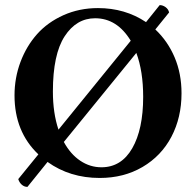

<svg xmlns="http://www.w3.org/2000/svg" viewBox="-20 -690 770 755"><path d="M210 -180.2 494.1 -529.8Q440.4 -618.2 354 -618.2Q280.3 -618.2 234.1 -547.1Q188 -476.1 188 -330.1Q188 -245.1 210 -180.2ZM516.1 -481.9 231 -131.8Q257.3 -83.5 295.7 -57.9Q334 -32.2 378.9 -32.2Q457 -32.2 500 -106.9Q543 -181.6 543 -309.1Q543 -409.7 516.1 -481.9ZM645 -641.1 590.8 -574.2Q639.6 -528.3 666.7 -464.4Q693.8 -400.4 693.8 -323.2Q693.8 -228 654.1 -152.3Q614.3 -76.7 540.5 -33.4Q466.8 9.8 372.1 9.8Q254.9 9.8 167 -53.2L87.9 44.9Q75.2 44.9 65.4 36.1Q55.7 27.3 51.8 14.2L130.9 -83Q37.1 -171.9 37.1 -314.9Q37.1 -383.8 60.5 -446.3Q84 -508.8 125.7 -555.7Q167.5 -602.5 229.7 -630.4Q292 -658.2 365.2 -658.2Q471.7 -658.2 554.2 -603L607.9 -669.9Q620.1 -669.9 631.1 -661.9Q642.1 -653.8 645 -641.1Z"/></svg>

Font: Common Serif
Style: Bold
Weight: 700
Designer: Philipp H. Poll, Khaled Hosny
Foundry: Stefan Peev, Context Ltd.
Version: Version 1.026